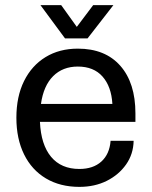

<svg xmlns="http://www.w3.org/2000/svg" viewBox="-20 -720 595 750"><path d="M290 10Q215 10 159.5 -23Q104 -56 74 -117Q44 -178 44 -260Q44 -343 74 -403.5Q104 -464 158 -497Q212 -530 284 -530Q391 -530 450 -463Q509 -396 509 -277V-244H136Q140 -155 179.5 -107.5Q219 -60 290 -60Q344 -60 376 -89Q408 -118 412 -170H502Q501 -118 472.5 -77.5Q444 -37 397 -13.5Q350 10 290 10ZM284 -460Q225 -460 187.5 -422.5Q150 -385 140 -314H419Q415 -382 380.5 -421Q346 -460 284 -460ZM234 -570 138 -700H219L280 -615L344 -700H423L322 -570Z"/></svg>

Font: Hedvig Letters Sans
Style: Regular
Weight: 400
Designer: Alexander Örn & Tor Weibull
Foundry: Kanon Foundry
Version: Version 1.000; ttfautohint (v1.8.4.7-5d5b)